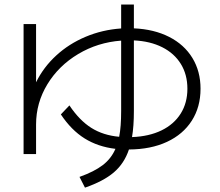

<svg xmlns="http://www.w3.org/2000/svg" viewBox="-20 -779 978 855"><path d="M85 -671.9H140.6V-412.6Q173.8 -480 230.5 -532Q287.1 -584 361.3 -615.2Q435.5 -646.5 519.5 -652.3V-758.8H576.2V-652.8Q666 -648.9 733.2 -614.7Q800.3 -580.6 836.7 -521Q873 -461.4 873 -383.8Q873 -302.7 834.2 -241.7Q795.4 -180.7 723.4 -147.2Q651.4 -113.8 554.2 -113.3Q533.2 -50.8 486.8 -11.2Q440.4 28.3 358.4 56.6L334 8.8Q399.4 -14.6 437.3 -43.5Q475.1 -72.3 494.1 -116.2Q416 -125.5 356.7 -162.6Q297.4 -199.7 251 -269.5L289.1 -309.6Q334 -242.7 386.7 -209.5Q439.5 -176.3 510.7 -169.9Q519.5 -214.4 519.5 -285.2V-598.1Q415 -590.3 328.1 -538.3Q241.2 -486.3 190.9 -403.6Q140.6 -320.8 140.6 -224.6V-92.8H85ZM814.5 -383.8Q814.5 -446.8 785.4 -494.1Q756.3 -541.5 702.6 -568.6Q648.9 -595.7 576.2 -599.1V-285.2Q576.2 -216.3 567.9 -168.5Q644 -171.4 699.5 -198.5Q754.9 -225.6 784.7 -273.2Q814.5 -320.8 814.5 -383.8Z"/></svg>

Font: Pretendard Light
Style: Regular
Weight: 300
Designer: Base glyphs from Inter by Rasmus Andersson; Hangeul glyphs from Noto Sans CJK(Source Han Sans) by Jang Soo-young and Kan
Foundry: Kil Hyung-jin
Version: Version 1.309